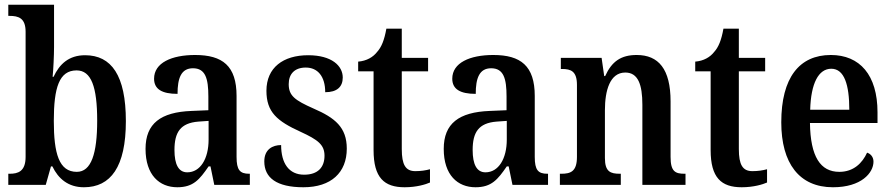

<svg xmlns="http://www.w3.org/2000/svg" viewBox="-20 -780 3760 810"><path d="M334 10C447 10 511 -76 511 -269C511 -462 450 -547 339 -547C271 -547 231 -510 206 -456H202C205 -485 208 -546 208 -582V-760H15V-713H20C58 -713 88 -704 88 -646V-118C88 -56 55 -47 21 -47H15V0H173L195 -78H201C226 -26 268 10 334 10ZM304 -55C229 -55 207 -132 207 -270C207 -411 230 -483 303 -483C365 -483 390 -414 390 -271C390 -132 365 -55 304 -55Z M728 10C796 10 822 -23 860 -78H868L884 0H1034V-47H1031C992 -47 978 -63 978 -118V-375C978 -502 919 -548 803 -548C704 -548 630 -515 630 -448C630 -404 663 -384 729 -384C729 -450 744 -492 794 -492C847 -492 859 -448 859 -373V-315L788 -312C658 -307 594 -259 594 -152C594 -41 653 10 728 10ZM770 -53C733 -53 716 -87 716 -147C716 -222 741 -261 817 -267L860 -270V-191C860 -110 825 -53 770 -53Z M1260 10C1377 10 1443 -52 1443 -153C1443 -243 1393 -283 1303 -322C1224 -357 1198 -376 1198 -425C1198 -468 1223 -495 1270 -495C1320 -495 1352 -458 1352 -391C1401 -391 1426 -413 1426 -453C1426 -502 1380 -547 1280 -547C1175 -547 1104 -495 1104 -397C1104 -307 1149 -269 1248 -224C1322 -190 1349 -169 1349 -123C1349 -75 1322 -43 1263 -43C1199 -43 1166 -91 1166 -168C1130 -168 1095 -150 1095 -99C1095 -30 1147 10 1260 10Z M1687 10C1737 10 1776 -2 1794 -10V-66C1775 -61 1756 -58 1732 -58C1691 -58 1675 -85 1675 -151V-479H1786V-536H1675V-659H1610C1601 -609 1589 -581 1571 -561C1554 -539 1527 -523 1491 -520V-479H1556V-147C1556 -30 1601 10 1687 10Z M1986 10C2054 10 2080 -23 2118 -78H2126L2142 0H2292V-47H2289C2250 -47 2236 -63 2236 -118V-375C2236 -502 2177 -548 2061 -548C1962 -548 1888 -515 1888 -448C1888 -404 1921 -384 1987 -384C1987 -450 2002 -492 2052 -492C2105 -492 2117 -448 2117 -373V-315L2046 -312C1916 -307 1852 -259 1852 -152C1852 -41 1911 10 1986 10ZM2028 -53C1991 -53 1974 -87 1974 -147C1974 -222 1999 -261 2075 -267L2118 -270V-191C2118 -110 2083 -53 2028 -53Z M2342 0H2599V-47H2595C2556 -47 2532 -55 2532 -113V-315C2532 -398 2553 -474 2618 -474C2672 -474 2690 -423 2690 -338V0H2872V-47H2868C2829 -47 2809 -56 2809 -118V-352C2809 -489 2758 -548 2666 -548C2600 -548 2561 -521 2533 -459H2529L2518 -536H2346V-489H2351C2388 -489 2414 -480 2414 -422V-118C2414 -56 2387 -47 2348 -47H2342Z M3109 10C3159 10 3198 -2 3216 -10V-66C3197 -61 3178 -58 3154 -58C3113 -58 3097 -85 3097 -151V-479H3208V-536H3097V-659H3032C3023 -609 3011 -581 2993 -561C2976 -539 2949 -523 2913 -520V-479H2978V-147C2978 -30 3023 10 3109 10Z M3494 10C3614 10 3665 -51 3665 -98C3665 -118 3653 -131 3638 -136C3618 -92 3581 -55 3521 -55C3441 -55 3399 -119 3397 -261H3682V-306C3682 -464 3607 -548 3485 -548C3352 -548 3276 -452 3276 -264C3276 -91 3352 10 3494 10ZM3563 -317H3398C3401 -428 3433 -490 3487 -490C3542 -490 3563 -422 3563 -317Z"/></svg>

Font: Noto Serif Georgian Condensed SemiBold
Style: Regular
Weight: 600
Width: 3
Designer: Monotype Design Team, Akaki Razmadze
Foundry: Google LLC
Version: Version 2.003